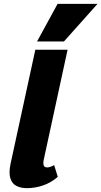

<svg xmlns="http://www.w3.org/2000/svg" viewBox="-20 -970 528 1000"><path d="M120 10Q89 10 66 -1.5Q43 -13 34 -41Q25 -69 35 -117L164 -711H332L208 -139Q204 -120 207.5 -109Q211 -98 226 -98Q232 -98 240.5 -100.5Q249 -103 262 -110L281 -49Q247 -19 205 -4.5Q163 10 120 10ZM173 -754 280 -950H488L313 -754Z"/></svg>

Font: Ysabeau Black
Style: Italic
Weight: 900
Italic angle: -12°
Version: Version 2.000;gftools[0.9.27.dev2+g8671c4b]